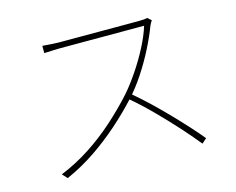

<svg xmlns="http://www.w3.org/2000/svg" viewBox="-96 -820 1193 972"><g transform="rotate(-15 500.0 -334.0)"><path d="M766 -660Q763 -656 758.5 -648Q754 -640 752 -635Q733 -584 702 -523Q671 -462 633 -404.5Q595 -347 555 -304Q500 -244 436 -187.5Q372 -131 300.5 -82.5Q229 -34 148 2L124 -24Q205 -57 278 -104.5Q351 -152 416.5 -210.5Q482 -269 538 -331Q573 -371 610 -425.5Q647 -480 677 -538Q707 -596 721 -643Q714 -643 680.5 -643Q647 -643 599.5 -643Q552 -643 499.5 -643Q447 -643 399.5 -643Q352 -643 320 -643Q288 -643 281 -643Q266 -643 246.5 -642Q227 -641 212 -640.5Q197 -640 197 -640V-678Q197 -678 211.5 -677Q226 -676 245.5 -674.5Q265 -673 281 -673Q288 -673 318.5 -673Q349 -673 394 -673Q439 -673 488.5 -673Q538 -673 583.5 -673Q629 -673 660.5 -673Q692 -673 700 -673Q716 -673 727 -674Q738 -675 746 -677ZM568 -326Q611 -290 654 -249Q697 -208 738 -165.5Q779 -123 814.5 -84Q850 -45 877 -12L852 10Q817 -34 766.5 -90Q716 -146 659.5 -203Q603 -260 548 -306Z"/></g></svg>

Font: Noto Sans TC Thin
Style: Regular
Weight: 100
Designer: Ryoko NISHIZUKA 西塚涼子 (kana, bopomofo & ideographs); Paul D. Hunt (Latin, Greek & Cyrillic); Sandoll Communications 산돌커뮤니
Foundry: Adobe
Version: Version 2.004-H2;hotconv 1.0.118;makeotfexe 2.5.65603